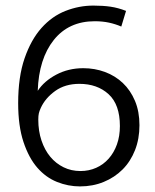

<svg xmlns="http://www.w3.org/2000/svg" viewBox="-20 -658 554 687"><path d="M314 -638Q349 -638 376 -634Q403 -630 431 -619L414 -563Q393 -572 370 -577Q347 -582 319 -582Q226 -582 172.5 -515Q119 -448 115 -333Q138 -368 181.5 -391Q225 -414 278 -414Q319 -414 355.5 -400.5Q392 -387 419.5 -361Q447 -335 463 -297Q479 -259 479 -210Q479 -161 463 -120.5Q447 -80 418.5 -51.5Q390 -23 351 -7Q312 9 266 9Q224 9 184 -7Q144 -23 113.5 -58Q83 -93 64 -150Q45 -207 45 -289Q45 -383 68 -449.5Q91 -516 128.5 -558Q166 -600 214.5 -619Q263 -638 314 -638ZM117 -230Q117 -189 128.5 -155Q140 -121 160 -97Q180 -73 207.5 -59.5Q235 -46 268 -46Q298 -46 324 -57.5Q350 -69 369 -90.5Q388 -112 398.5 -141.5Q409 -171 409 -207Q409 -284 368.5 -321Q328 -358 264 -358Q213 -358 177.5 -332.5Q142 -307 126 -272Q121 -261 119 -252.5Q117 -244 117 -230Z"/></svg>

Font: Ek Mukta Light
Style: Regular
Weight: 300
Designer: Girish Dalvi and Yashodeep Gholap
Foundry: Ek Type
Version: Version 2.538;PS 1.002;hotconv 16.6.51;makeotf.lib2.5.65220;